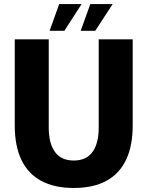

<svg xmlns="http://www.w3.org/2000/svg" viewBox="-20 -924 735 956"><path d="M347.2 12Q251.5 12 185.8 -23.1Q120.2 -58.2 86.8 -127.5Q53.5 -196.8 53.5 -299V-728H222.7V-288.2Q222.7 -210.7 253.5 -167.7Q284.3 -124.7 347.2 -124.7Q410 -124.7 440.8 -167.7Q471.5 -210.7 471.5 -288.2V-728H640.7V-299Q640.7 -196.8 607.3 -127.5Q574 -58.2 508.8 -23.1Q443.7 12 347.2 12ZM227 -770.7 274.8 -903.8H386.3L300.5 -770.7ZM381.8 -770.7 429.7 -903.8H541L454.3 -770.7Z"/></svg>

Font: Murecho Thin
Style: Regular
Weight: 100
Designer: Neil Summerour
Foundry: Positype
Version: Version 1.010